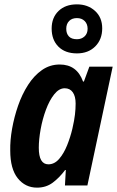

<svg xmlns="http://www.w3.org/2000/svg" viewBox="-20 -851 537 881"><path d="M150 10Q96 10 61.5 -33Q27 -76 27 -160Q26 -207 35.5 -260.5Q45 -314 63 -366Q81 -418 108.5 -461Q136 -504 172.5 -529.5Q209 -555 254 -555Q333 -555 361 -477H365L390 -545H497L381 0H278L282 -71H279Q252 -35 221.5 -12.5Q191 10 150 10ZM202 -97Q230 -97 251.5 -122Q273 -147 288 -184.5Q303 -222 312 -260Q321 -299 324 -325.5Q327 -352 327 -376Q327 -409 314 -427.5Q301 -446 277 -446Q251 -446 229 -418.5Q207 -391 191 -348Q175 -305 166.5 -258Q158 -211 158 -173Q158 -97 202 -97ZM333 -606Q279 -606 248 -637Q217 -668 217 -720Q217 -770 248.5 -800.5Q280 -831 333 -831Q383 -831 416 -801Q449 -771 449 -721Q449 -670 417 -638Q385 -606 333 -606ZM333 -671Q354 -671 368 -684Q382 -697 382 -719Q382 -741 368.5 -754.5Q355 -768 333 -768Q310 -768 297 -754.5Q284 -741 284 -719Q284 -697 296 -684Q308 -671 333 -671Z"/></svg>

Font: Noto Sans Condensed
Style: Bold Italic
Weight: 700
Width: 3
Italic angle: -12°
Designer: Monotype Design Team
Foundry: Monotype Imaging Inc.
Version: Version 2.013; ttfautohint (v1.8.4.7-5d5b)